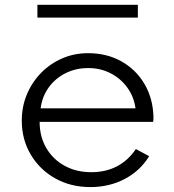

<svg xmlns="http://www.w3.org/2000/svg" viewBox="-20 -744 708 780"><path d="M347.5 16Q424 16 486.8 -17Q549.5 -50 586 -109.5L532 -138.5Q468 -44.5 350.5 -44.5Q289.5 -44.5 242 -70.8Q194.5 -97 167.8 -143.2Q141 -189.5 141 -249H602Q603 -254.5 603.2 -258.5Q603.5 -262.5 603.5 -268Q601.5 -344.5 566.8 -403.2Q532 -462 472.8 -495Q413.5 -528 337.5 -528Q282 -528 233.2 -507Q184.5 -486 147.5 -448.5Q110.5 -411 89.5 -361.2Q68.5 -311.5 68.5 -254Q68.5 -177.5 104.8 -116.2Q141 -55 204 -19.5Q267 16 347.5 16ZM145 -304Q151.5 -352.5 178.2 -389.2Q205 -426 246.5 -446.8Q288 -467.5 338.5 -467.5Q388 -467.5 429 -446.5Q470 -425.5 497 -388.5Q524 -351.5 530.5 -304ZM132 -672.5H540V-724.5H132Z"/></svg>

Font: Spartan
Style: Regular
Weight: 400
Designer: Matt Bailey, Mirko Velimirovic
Foundry: Matt Bailey
Version: Version 1.003; ttfautohint (v1.8.3)